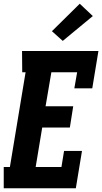

<svg xmlns="http://www.w3.org/2000/svg" viewBox="-22 -1008 547 1028"><path d="M-2 0V-114H31L115 -621H97L96 -735H505L472 -535H376L391 -621H253L222 -439H370L352 -325H204L169 -114H307L321 -200H417L384 0ZM314 -789 256 -841 405 -988 475 -922Z"/></svg>

Font: Iosevka Curly Slab Heavy
Style: Italic
Weight: 900
Italic angle: -9°
Monospace: yes
Designer: Belleve Invis
Foundry: Belleve Invis
Version: Version 22.1.2; ttfautohint (v1.8.4)